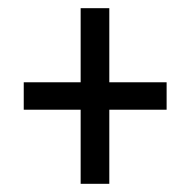

<svg xmlns="http://www.w3.org/2000/svg" viewBox="-20 -592 465 469"><path d="M177 -143V-324H38V-391H177V-572H247V-391H387V-324H247V-143Z"/></svg>

Font: Noto Serif Ethiopic ExtraCondensed
Style: Bold
Weight: 700
Width: 2
Designer: Monotype Design Team
Foundry: Monotype Imaging Inc.
Version: Version 2.102; ttfautohint (v1.8.4.7-5d5b)